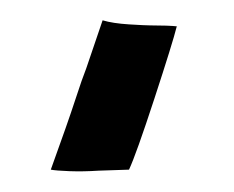

<svg xmlns="http://www.w3.org/2000/svg" viewBox="-20 -20 230 189"><path d="M65 47Q61 57 54 78.5Q47 100 30 147Q35 148 48.5 148.5Q62 149 77 148L107 147Q114 132 132 77Q150 22 154 6H155Q146 5 128 5Q123 5 107 4Q91 3 81 0Z"/></svg>

Font: Londrina Solid Light
Style: Regular
Weight: 300
Designer: Marcelo Magalhaes
Foundry: Marcelo Magalhães
Version: Version 1.002